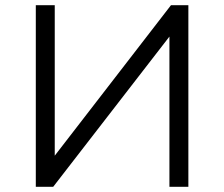

<svg xmlns="http://www.w3.org/2000/svg" viewBox="-20 -720 864 740"><path d="M118 0V-700H191V-120L639 -700H706V0H633V-579L185 0Z"/></svg>

Font: Montserrat
Style: Regular
Weight: 400
Designer: Julieta Ulanovsky
Foundry: Julieta Ulanovsky
Version: Version 9.000; ttfautohint (v1.8.4.7-5d5b)